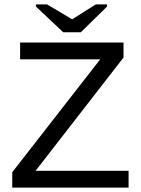

<svg xmlns="http://www.w3.org/2000/svg" viewBox="-20 -852 640 872"><path d="M564 0H35.6V-69.8L435.1 -582.5H71.3V-658.7H541V-590.8L141.6 -76.2H564ZM347.2 -705.6H267.1L143.1 -822.3V-832H193.8L307.1 -764.6H308.1L415 -832H466.3V-822.3Z"/></svg>

Font: Cousine
Style: Regular
Weight: 400
Monospace: yes
Designer: Steve Matteson
Foundry: Monotype Imaging Inc.
Version: Version 1.21